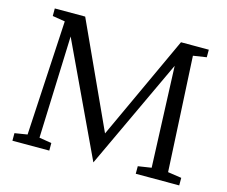

<svg xmlns="http://www.w3.org/2000/svg" viewBox="-103 -878 1207 1019"><g transform="rotate(15 501.0 -368.0)"><path d="M197.8 -614.3Q197.8 -614.3 177.2 -52.7L245.1 -41.5V0H42.5V-41.5L111.8 -52.7L147 -683.6L78.1 -694.8V-736.3H245.1L507.3 -164.6L771.5 -736.3H924.3V-694.8L851.1 -683.6Q858.9 -524.4 867.7 -366.7Q876.5 -209 883.8 -52.7L959 -41.5V0H720.2V-41.5L793.5 -52.7L771.5 -606.9L487.3 0Z"/></g></svg>

Font: Habibi
Style: Regular
Weight: 400
Designer: Magnus Gaarde
Foundry: Magnus Gaarde
Version: Version 1.001